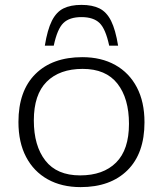

<svg xmlns="http://www.w3.org/2000/svg" viewBox="-20 -756 667 786"><path d="M310 10Q232.5 10 175.2 -22Q118 -54 86.8 -113.5Q55.5 -173 55.5 -256.5Q55.5 -384 125 -453Q194.5 -522 317 -522Q394.5 -522 451.8 -490Q509 -458 540.2 -398.5Q571.5 -339 571.5 -255.5Q571.5 -128 501.8 -59Q432 10 310 10ZM308 -38Q402.5 -38 455.2 -90.5Q508 -143 508 -249Q508 -353 460.8 -413.5Q413.5 -474 318.5 -474Q224 -474 171.2 -421.5Q118.5 -369 118.5 -263Q118.5 -159 165.8 -98.5Q213 -38 308 -38ZM313.5 -686Q264.5 -686 239.5 -661.8Q214.5 -637.5 200 -569H163.5Q174 -634 192.2 -670.5Q210.5 -707 239.8 -721.5Q269 -736 313.5 -736Q358 -736 387.2 -721.5Q416.5 -707 434.8 -670.5Q453 -634 463.5 -569H427Q412.5 -637.5 387.5 -661.8Q362.5 -686 313.5 -686Z"/></svg>

Font: Newsreader 6pt Light
Style: Regular
Weight: 300
Designer: Hugues Gentile
Foundry: Production Type
Version: Version 1.003; ttfautohint (v1.8.3)